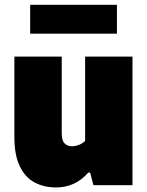

<svg xmlns="http://www.w3.org/2000/svg" viewBox="-20 -792 630 821"><path d="M219 9.5Q168 9.5 128 -11.8Q88 -33 64.8 -80.5Q41.5 -128 41.5 -206.5V-550H244V-223Q244 -191 256.2 -178.8Q268.5 -166.5 288 -166.5Q302.5 -166.5 318.2 -172.8Q334 -179 344 -189.5V-550H546.5V0H379.5L365.5 -54H357.5Q301.5 10 219 9.5ZM109 -648V-771.5H480V-648Z"/></svg>

Font: Encode Sans SmCnd Black
Style: Regular
Weight: 900
Width: 4
Designer: Multiple Designers
Foundry: Impallari Type
Version: Version 3.002; ttfautohint (v1.8.3) -l 8 -r 50 -G 200 -x 14 